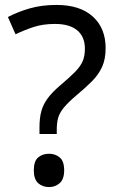

<svg xmlns="http://www.w3.org/2000/svg" viewBox="-20 -744 474 778"><path d="M140 -228Q140 -266 147.5 -293.5Q155 -321 173.5 -346Q192 -371 224 -398Q263 -431 284.5 -453Q306 -475 315 -496Q324 -517 324 -547Q324 -595 293 -621Q262 -647 203 -647Q154 -647 116 -634.5Q78 -622 43 -605L12 -675Q52 -696 100.5 -710Q149 -724 209 -724Q304 -724 356 -677Q408 -630 408 -549Q408 -504 393.5 -472.5Q379 -441 352.5 -414.5Q326 -388 290 -358Q257 -330 239.5 -309Q222 -288 216 -267.5Q210 -247 210 -218V-201H140ZM117 -54Q117 -91 134.5 -106Q152 -121 179 -121Q204 -121 222 -106Q240 -91 240 -54Q240 -18 222 -2Q204 14 179 14Q152 14 134.5 -2Q117 -18 117 -54Z"/></svg>

Font: Noto Sans Tamil Supplement
Style: Regular
Weight: 400
Designer: Ek Type
Foundry: Ek Type
Version: Version 2.001; ttfautohint (v1.8.4.7-5d5b)